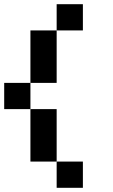

<svg xmlns="http://www.w3.org/2000/svg" viewBox="-20 -895 540 915"><path d="M0 -375V-500H125V-375ZM125 -125V-375H250V-125ZM125 -500V-750H250V-500ZM250 -125H375V0H250ZM250 -750V-875H375V-750Z"/></svg>

Font: GalmuriMono7 Regular
Style: Regular
Weight: 400
Designer: Lee Minseo (quiple)
Version: Version 2.399;hotconv 1.1.1;makeotfexe 2.6.0 DEVELOPMENT